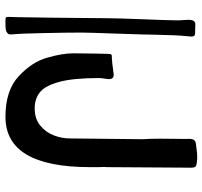

<svg xmlns="http://www.w3.org/2000/svg" viewBox="-40 -714 761 722"><g transform="rotate(90 341.0 -353.5)"><path d="M181 -247 182 -333Q183 -352 183 -376Q183 -389 186 -391.5Q189 -394 198 -393Q209 -393 260 -400Q278 -401 278 -382Q278 -376 276 -365Q274 -354 274 -345Q274 -248 288.5 -195Q303 -142 327.5 -122.5Q352 -103 388 -103Q428 -103 453.5 -124.5Q479 -146 490 -176Q501 -206 501 -233L504 -509Q502 -539 502 -575L503 -672Q501 -697 508 -703.5Q515 -710 528 -710Q534 -711 547 -712.5Q560 -714 571 -714Q582 -714 587 -713Q604 -712 608 -706.5Q612 -701 611 -680L609 -374Q608 -367 608.5 -358.5Q609 -350 609 -343V-311Q609 7 420 7Q321 7 267.5 -42.5Q214 -92 197.5 -149.5Q181 -207 181 -247ZM44 -3 45 -35 47 -166 49 -376Q49 -406 53 -512Q54 -537 56 -593.5Q58 -650 56 -660L55 -681Q55 -707 71 -707L108 -706Q118 -706 118 -692Q118 -687 117 -680.5Q116 -674 116 -668Q113 -646 111 -555Q111 -527 107 -413Q103 -303 103 -279Q103 -221 105 -132.5Q107 -44 109 -27Q110 -21 110 -13Q110 -6 107.5 -3Q105 0 100 3Q94 7 69 7Q65 7 56.5 7Q48 7 46 5Q44 3 44 -3Z"/></g></svg>

Font: Barriecito
Style: Regular
Weight: 400
Designer: Pablo Cosgaya & Sergio Jiménez
Foundry: Pablo Cosgaya & Sergio Jiménez
Version: Version 1.001